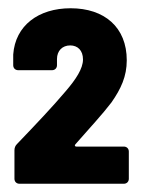

<svg xmlns="http://www.w3.org/2000/svg" viewBox="-20 -905 347 465"><path d="M27 -460H280C287 -460 292 -465 292 -472V-538C292 -545 287 -550 280 -550H165C161 -550 160 -553 163 -556C198 -596 228 -628 250 -657C273 -690 287 -720 287 -759C287 -839 233 -885 151 -885C73 -885 17 -843 12 -773V-747C12 -740 17 -735 24 -735H106C113 -735 118 -740 118 -747V-762C118 -782 131 -795 150 -795C168 -795 181 -783 181 -761C181 -739 164 -713 139 -684C107 -646 66 -603 21 -556C17 -552 15 -547 15 -541V-472C15 -465 20 -460 27 -460Z"/></svg>

Font: Barlow Semi Condensed ExtraBold
Style: Regular
Weight: 800
Width: 4
Designer: Jeremy Tribby
Foundry: Tribby Type
Version: Version 1.422;hotconv 1.0.109;makeotfexe 2.5.65596